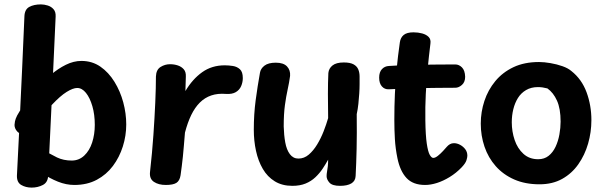

<svg xmlns="http://www.w3.org/2000/svg" viewBox="-20 -833 2745 873"><path d="M91 -758Q92 -790 113 -801.5Q134 -813 166 -813Q181 -813 197 -808Q213 -803 223.5 -791Q234 -779 233 -758Q228 -640 222 -518Q216 -396 210.5 -274.5Q205 -153 199 -35Q198 -4 175 8Q152 20 124 20Q97 20 76.5 8Q56 -4 57 -35Q63 -153 69 -274.5Q75 -396 80.5 -518Q86 -640 91 -758ZM132 -250Q121 -236 113.5 -229Q106 -222 93 -222Q70 -222 58 -235.5Q46 -249 46 -265Q46 -270 48 -281Q50 -292 58 -308Q71 -332 94 -364.5Q117 -397 146.5 -430Q176 -463 210 -492Q244 -521 279.5 -538.5Q315 -556 350 -556Q399 -556 436.5 -530Q474 -504 500.5 -461Q527 -418 540.5 -367.5Q554 -317 554 -267Q554 -216 538.5 -167Q523 -118 493.5 -78.5Q464 -39 420 -15.5Q376 8 318 8Q281 8 243.5 -7Q206 -22 172.5 -45Q139 -68 113 -91Q105 -99 97 -111Q89 -123 89 -137Q89 -154 98.5 -165.5Q108 -177 121 -177Q130 -177 139 -174.5Q148 -172 165 -159Q210 -131 239.5 -117Q269 -103 306 -103Q339 -103 363 -125.5Q387 -148 399 -185Q411 -222 411 -265Q411 -312 400 -350Q389 -388 371 -410.5Q353 -433 331 -433Q312 -433 283 -415Q254 -397 216.5 -357Q179 -317 132 -250Z M689 -485Q690 -516 710 -528.5Q730 -541 753 -541Q772 -541 788.5 -535.5Q805 -530 815.5 -518Q826 -506 825 -485L823 -419Q855 -473 899 -504.5Q943 -536 1002 -536Q1020 -536 1039 -533Q1058 -530 1071 -518Q1084 -506 1084 -478Q1084 -459 1076.5 -441.5Q1069 -424 1052 -414Q1035 -404 1007 -406Q970 -409 940.5 -399Q911 -389 888.5 -366.5Q866 -344 849.5 -310Q833 -276 821 -230Q818 -197 816 -170Q814 -143 811.5 -120.5Q809 -98 806.5 -77.5Q804 -57 801 -36Q797 -11 782 -1.5Q767 8 734 8Q701 8 680 -6Q659 -20 662 -50Q672 -139 677.5 -219Q683 -299 686 -367Q689 -435 689 -485Z M1309 12Q1263 12 1229.5 -8.5Q1196 -29 1175 -65Q1154 -101 1144 -147Q1134 -193 1134 -243Q1134 -314 1142.5 -377.5Q1151 -441 1162 -502Q1165 -521 1182.5 -534.5Q1200 -548 1234 -548Q1269 -548 1285 -531Q1301 -514 1299 -488Q1295 -458 1288 -426.5Q1281 -395 1275.5 -355Q1270 -315 1270 -258Q1271 -219 1277 -185.5Q1283 -152 1298 -132Q1313 -112 1337 -112Q1363 -112 1384 -130Q1405 -148 1422 -176Q1439 -204 1451.5 -236Q1464 -268 1472 -296Q1471 -353 1471 -405.5Q1471 -458 1473 -501Q1475 -522 1492 -535.5Q1509 -549 1543 -549Q1572 -549 1587.5 -540.5Q1603 -532 1609 -517.5Q1615 -503 1615 -485Q1615 -471 1615 -451Q1615 -431 1613.5 -408Q1612 -385 1609.5 -361Q1607 -337 1602 -314Q1603 -223 1601.5 -156.5Q1600 -90 1597 -33Q1596 -10 1577.5 1Q1559 12 1526 12Q1491 12 1478 -2.5Q1465 -17 1465 -32Q1465 -42 1467 -52.5Q1469 -63 1470.5 -76.5Q1472 -90 1472 -107Q1461 -87 1447 -66Q1433 -45 1414 -27Q1395 -9 1369.5 1.5Q1344 12 1309 12Z M1798 -640Q1801 -662 1815.5 -674Q1830 -686 1860 -686Q1881 -686 1899.5 -681Q1918 -676 1929 -665Q1940 -654 1937 -634Q1930 -577 1924.5 -520.5Q1919 -464 1916 -405.5Q1913 -347 1914 -285Q1915 -217 1920.5 -180Q1926 -143 1934 -129Q1942 -115 1950 -115Q1959 -115 1971 -124.5Q1983 -134 1994.5 -146.5Q2006 -159 2012 -166Q2018 -173 2026 -177.5Q2034 -182 2044 -182Q2058 -182 2072 -174.5Q2086 -167 2095.5 -154.5Q2105 -142 2105 -125Q2105 -118 2101 -104.5Q2097 -91 2079 -72Q2054 -46 2024.5 -28Q1995 -10 1966.5 -1Q1938 8 1913 8Q1858 8 1828.5 -23.5Q1799 -55 1787 -114Q1778 -158 1775.5 -200.5Q1773 -243 1773 -288Q1773 -349 1775.5 -405.5Q1778 -462 1783.5 -519.5Q1789 -577 1798 -640ZM1748 -427Q1729 -426 1716.5 -440Q1704 -454 1704 -480Q1704 -505 1716.5 -518.5Q1729 -532 1748 -533Q1774 -535 1809 -536.5Q1844 -538 1884 -538.5Q1924 -539 1966.5 -539.5Q2009 -540 2050 -540Q2067 -540 2080.5 -526.5Q2094 -513 2095 -484Q2095 -460 2080.5 -447Q2066 -434 2050 -434Q2008 -434 1971 -433.5Q1934 -433 1899 -432.5Q1864 -432 1827 -430.5Q1790 -429 1748 -427Z M2431 -551Q2454 -551 2483 -546Q2512 -541 2537.5 -532Q2563 -523 2578 -510Q2625 -473 2647 -413.5Q2669 -354 2669 -287Q2669 -232 2654 -180Q2639 -128 2609.5 -86Q2580 -44 2536 -19.5Q2492 5 2433 5Q2368 5 2318 -17Q2268 -39 2234 -77.5Q2200 -116 2183 -166Q2166 -216 2166 -271Q2166 -324 2182.5 -374Q2199 -424 2232 -464Q2265 -504 2314.5 -527.5Q2364 -551 2431 -551ZM2307 -277Q2307 -235 2320 -196.5Q2333 -158 2360 -133.5Q2387 -109 2427 -109Q2455 -109 2474.5 -124.5Q2494 -140 2506 -165.5Q2518 -191 2523.5 -221.5Q2529 -252 2529 -280Q2529 -339 2512.5 -375.5Q2496 -412 2469 -431Q2457 -434 2447 -435.5Q2437 -437 2426 -437Q2395 -437 2372 -423.5Q2349 -410 2335 -387.5Q2321 -365 2314 -336.5Q2307 -308 2307 -277Z"/></svg>

Font: Playpen Sans SemiBold
Style: Regular
Weight: 600
Designer: Laura Meseguer, Veronika Burian, José Scaglione
Foundry: TypeTogether
Version: Version 1.001